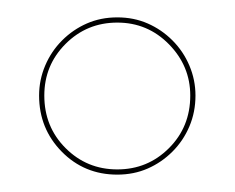

<svg xmlns="http://www.w3.org/2000/svg" viewBox="-20 -631 270 221"><path d="M115 -430Q77 -430 51 -456.5Q25 -483 25 -521Q25 -539 32 -555.5Q39 -572 51.5 -584.5Q64 -597 80 -604Q96 -611 115 -611Q134 -611 150 -604Q166 -597 178.5 -584.5Q191 -572 198 -555.5Q205 -539 205 -521Q205 -502 198 -485.5Q191 -469 178.5 -456.5Q166 -444 150 -437Q134 -430 115 -430ZM115 -605Q80 -605 55.5 -580.5Q31 -556 31 -521Q31 -485 55.5 -460.5Q80 -436 115 -436Q150 -436 174.5 -460.5Q199 -485 199 -521Q199 -555 174.5 -580Q150 -605 115 -605Z"/></svg>

Font: Moniqa Black
Style: Regular
Weight: 900
Designer: Rajesh Rajput
Foundry: Rajesh Rajput
Version: Version 1.000